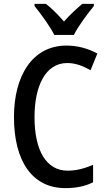

<svg xmlns="http://www.w3.org/2000/svg" viewBox="-20 -960 549 990"><path d="M260 -780H361C383 -825 432 -890 464 -929V-940H404C372 -912 344 -888 310 -849C280 -884 245 -918 217 -940H158V-929C192 -887 238 -824 260 -780ZM327 -635C370 -635 410 -619 447 -598L482 -684C434 -710 380 -725 323 -725C145 -725 52 -566 52 -357C52 -128 147 10 317 10C374 10 419 0 460 -20V-110C417 -92 375 -80 329 -80C219 -80 158 -183 158 -356C158 -514 213 -635 327 -635Z"/></svg>

Font: Noto Sans Gujarati UI Condensed Medium
Style: Regular
Weight: 500
Width: 3
Designer: Jelle Bosma - Monotype Design Team, Universal Thirst
Foundry: Monotype Imaging Inc.
Version: Version 2.106